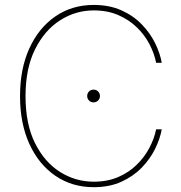

<svg xmlns="http://www.w3.org/2000/svg" viewBox="-20 -757 742 786"><path d="M363.8 9.3Q274.4 9.3 206.3 -37.6Q138.2 -84.5 100.1 -168.2Q62 -252 62 -363.3Q62 -475.1 100.1 -558.8Q138.2 -642.6 206.3 -689.7Q274.4 -736.8 363.8 -736.8Q427.7 -736.8 476.8 -714.8Q525.9 -692.9 560.3 -657.2Q594.7 -621.6 615 -580.3Q635.3 -539.1 642.1 -500H619.1Q611.8 -537.6 592.3 -575.4Q572.8 -613.3 540.8 -644.5Q508.8 -675.8 464.6 -695.1Q420.4 -714.4 363.8 -714.4Q289.1 -714.4 225.6 -673.6Q162.1 -632.8 123.3 -554.7Q84.5 -476.6 84.5 -363.3Q84.5 -249 123.3 -171.1Q162.1 -93.3 225.6 -53.2Q289.1 -13.2 363.8 -13.2Q420.4 -13.2 464.6 -32.5Q508.8 -51.8 540.5 -83.3Q572.3 -114.7 592 -152.6Q611.8 -190.4 619.1 -227.5H642.1Q635.3 -189 615 -147.7Q594.7 -106.4 560.3 -70.8Q525.9 -35.2 476.8 -12.9Q427.7 9.3 363.8 9.3ZM362.8 -337.9Q352.1 -337.9 344.5 -345.5Q336.9 -353 336.9 -363.8Q336.9 -375 344.5 -382.6Q352.1 -390.1 362.8 -390.1Q374 -390.1 381.6 -382.6Q389.2 -375 389.2 -363.8Q389.2 -353 381.6 -345.5Q374 -337.9 362.8 -337.9Z"/></svg>

Font: Inter 20pt Thin
Style: Regular
Weight: 250
Version: Version 4.001;git-66647c0bb